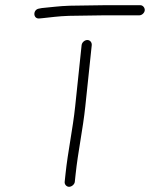

<svg xmlns="http://www.w3.org/2000/svg" viewBox="-20 -642 577 739"><path d="M294.1 -468 269.4 -233C260.2 -144.9 241.1 -58.5 232.1 28C231 38 230 48 228.9 58C227.9 67.7 235.9 77 245.9 77C255.9 77 266.9 67.7 267.9 58C268.9 48.3 269.9 38.7 271 29C280.1 -57.8 299.1 -144.3 308.4 -233L333.1 -468C334.2 -478.6 326.7 -488 316.2 -488C305.6 -488 295.2 -478.6 294.1 -468ZM380.1 -583H516.1C525.9 -583 536 -591.9 537.1 -602C538.1 -612 529.9 -622 520.2 -622H385.2C338.9 -622 292.2 -620 248 -620C208.3 -618.8 173.8 -613.9 141 -611L130.8 -609C105.3 -605.8 106.6 -567.9 131.8 -571L143 -572C174.8 -575.2 204.5 -579.7 244.9 -581C287.9 -581 335.7 -583 380.1 -583Z"/></svg>

Font: Just Breathe
Style: Obl2
Weight: 400
Foundry: Cannot Into Space Fonts
Version: Version 0.72